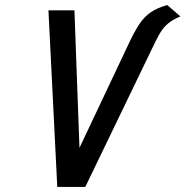

<svg xmlns="http://www.w3.org/2000/svg" viewBox="-20 -741 735 761"><path d="M643 -721Q603 -710 576.5 -691.5Q550 -673 530 -642Q510 -611 486 -559L295 -155L275 -700H172L207 0H318L597 -578Q610 -605 623 -623Q636 -641 653.5 -653.5Q671 -666 695 -676Z"/></svg>

Font: Advent Pro SemiBold
Style: Italic
Weight: 600
Italic angle: -12°
Version: Version 3.000